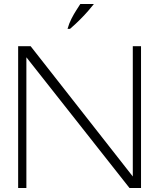

<svg xmlns="http://www.w3.org/2000/svg" viewBox="-20 -948 802 968"><path d="M71.5 0V-715H134.5L659.5 -45.5L649.5 -24.5V-715H691V0H633L97 -679.5L113 -690.5V0ZM320.5 -802.5Q328 -829.5 340.2 -853.5Q352.5 -877.5 365 -896.8Q377.5 -916 385 -928H453.5Q442 -913 424.5 -893Q407 -873 384.2 -850Q361.5 -827 333 -802.5Z"/></svg>

Font: Russolo 10pt ExtraLight
Style: Regular
Weight: 200
Designer: Micah Stupak-Hahn
Version: Version 1.000